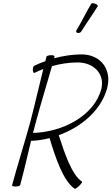

<svg xmlns="http://www.w3.org/2000/svg" viewBox="-20 -1151 693 1193"><path d="M484 -954C517 -1008 555 -1059 587 -1112C590 -1116 584 -1123 573 -1127C562 -1132 550 -1132 547 -1128C515 -1074 489 -1019 457 -966C451 -958 452 -950 460 -947C467 -944 479 -947 484 -954ZM194 -698C212 -707 231 -715 249 -722C222 -615 198 -507 170 -400C134 -267 91 -133 55 0C53 4 62 8 76 8C90 8 103 4 105 0C130 -92 151 -184 173 -276C211 -277 250 -283 288 -293C324 -174 371 -29 444 22C446 24 459 16 472 4C484 -8 492 -19 490 -22C426 -64 381 -200 345 -311C486 -362 607 -465 645 -600C678 -718 606 -813 487 -813C431 -813 373 -804 316 -789C317 -792 318 -796 319 -800C321 -804 312 -808 298 -808C284 -808 271 -804 269 -800C267 -790 264 -781 262 -771C238 -763 215 -753 192 -742C187 -740 184 -728 184 -716C185 -704 189 -696 194 -698ZM205 -400C235 -513 271 -626 303 -740C356 -755 410 -763 463 -763C560 -763 632 -694 610 -600C567 -432 370 -330 185 -325C192 -350 198 -375 205 -400Z"/></svg>

Font: Nupuram Thin Italic
Style: Regular
Weight: 100
Designer: Santhosh Thottingal (santhosh.thottingal@gmail.com)
Foundry: SMC
Version: Version 1.000